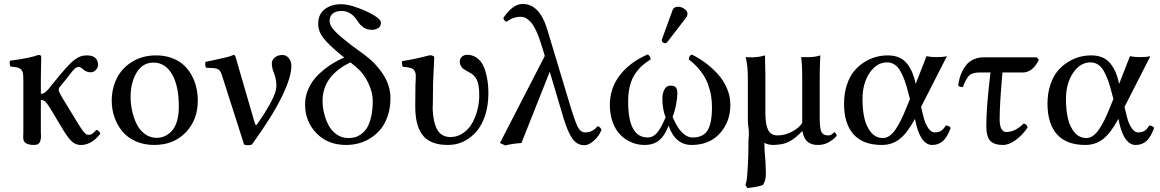

<svg xmlns="http://www.w3.org/2000/svg" viewBox="-20 -718 5826 964"><path d="M185.1 -51.8Q186.5 -39.1 185.5 -28.1Q184.6 -17.1 181.9 -8.5Q179.2 0 171.6 4.9Q164.1 9.8 151.9 9.8Q101.6 9.8 97.2 -19Q95.7 -28.8 97.2 -51.8V-315.9Q97.2 -338.4 95.2 -350.1Q93.3 -361.8 85.2 -369.4Q77.1 -377 66.2 -379.4Q55.2 -381.8 32.2 -383.8Q26.4 -401.4 29.8 -413.1Q131.3 -426.3 171.9 -441.9H173.8Q186 -441.9 186 -435.1Q187 -435.1 187 -429.2Q187 -423.3 186 -384.3Q185.1 -345.2 185.1 -320.8V-247.1Q195.8 -247.1 204.6 -252.9Q213.4 -258.8 227.1 -274.9Q231.9 -282.2 233.9 -284.2L266.1 -323.2Q266.6 -323.7 270.3 -328.4Q273.9 -333 275.9 -335.9Q319.3 -387.7 345 -410.4Q370.6 -433.1 396 -438Q402.8 -439.9 419.9 -439.9Q472.2 -438 472.2 -391.1Q472.2 -377.9 460.9 -366.5Q449.7 -355 435.1 -355Q414.1 -355 397 -370.1Q385.3 -381.8 375 -381.8Q364.7 -381.8 354.2 -372.1Q343.8 -362.3 320.8 -332Q312 -320.8 310.1 -317.9L277.8 -278.8Q274.9 -274.9 274.9 -265.1Q274.9 -257.3 293.9 -225.1Q294.9 -223.6 296.9 -220.5Q298.8 -217.3 299.8 -215.8L366.2 -106.9Q369.6 -101.1 375.2 -92.3Q380.9 -83.5 383.5 -79.6Q386.2 -75.7 390.4 -69.3Q394.5 -63 396.7 -60.1Q398.9 -57.1 402.3 -53.2Q405.8 -49.3 408 -47.6Q410.2 -45.9 413.6 -43.9Q417 -42 419.9 -41.5Q422.9 -41 426.8 -41Q431.2 -41 433.1 -42Q443.8 -43 463.9 -65.9Q478 -62 483.9 -46.9Q444.3 5.4 393.1 9.8H381.8Q359.9 8.8 342 -6.6Q324.2 -22 298.8 -63L232.9 -172.9Q231.9 -174.3 230 -177.5Q228 -180.7 227.1 -182.1Q212.4 -204.6 205.1 -210Q196.8 -215.8 185.1 -215.8V-71.8Z M541 -211.9Q541 -274.4 566.9 -325.7Q592.8 -377 644.3 -408.4Q695.8 -439.9 764.2 -439.9Q806.6 -439.9 842 -427Q877.4 -414.1 901.4 -392.3Q925.3 -370.6 941.7 -341.1Q958 -311.5 965.6 -279.3Q973.1 -247.1 973.1 -212.9Q973.1 -116.2 912.6 -53.2Q852.1 9.8 753.9 9.8Q702.6 9.8 661.1 -8.8Q619.6 -27.3 594 -58.6Q568.4 -89.8 554.7 -129.2Q541 -168.5 541 -211.9ZM751 -403.8Q695.8 -403.8 665.8 -353.3Q635.7 -302.7 635.7 -231Q635.7 -197.3 643.1 -162.8Q650.4 -128.4 665.3 -96.9Q680.2 -65.4 706.8 -45.7Q733.4 -25.9 767.1 -25.9Q787.1 -25.9 805.7 -33.7Q824.2 -41.5 841.1 -58.6Q857.9 -75.7 867.9 -107.4Q877.9 -139.2 877.9 -182.1Q877.9 -287.6 843.5 -345.7Q809.1 -403.8 751 -403.8Z M1094.7 -338.9Q1088.4 -359.9 1078.9 -367.4Q1069.3 -375 1051.8 -376L1014.6 -377.9Q1007.8 -391.6 1011.7 -407.2Q1030.8 -411.6 1064.9 -418.7Q1099.1 -425.8 1118.9 -430.9Q1138.7 -436 1151.9 -441.9Q1157.2 -441.9 1159.4 -439.7Q1161.6 -437.5 1163.6 -429.2L1259.8 -98.1Q1264.6 -83.5 1271.5 -95.2Q1306.2 -143.6 1336.9 -198.7Q1367.7 -253.9 1367.7 -286.1Q1367.7 -320.8 1356.2 -349.1Q1344.7 -377.4 1344.7 -400.9Q1344.7 -415.5 1359.1 -428.7Q1373.5 -441.9 1397.5 -441.9Q1418 -441.9 1430.4 -425.5Q1442.9 -409.2 1442.9 -387.2Q1442.9 -329.6 1393.8 -229.7Q1344.7 -129.9 1244.6 7.8Q1235.8 11.2 1225.6 11.2Q1214.4 11.2 1205.6 7.8Z M1769.5 -379.9 1739.7 -404.8Q1599.6 -337.4 1599.6 -211.9Q1599.6 -180.7 1607.4 -148.7Q1615.2 -116.7 1630.1 -88.6Q1645 -60.5 1670.7 -42.7Q1696.3 -24.9 1728.5 -24.9Q1745.6 -24.9 1760.7 -28.6Q1775.9 -32.2 1793.2 -44.4Q1810.5 -56.6 1822.8 -76.4Q1835 -96.2 1843.3 -131.3Q1851.6 -166.5 1851.6 -212.9Q1851.6 -253.4 1828.9 -301.8Q1806.2 -350.1 1769.5 -379.9ZM1708.5 -429.2 1693.8 -440.9Q1629.4 -493.7 1603.5 -527.3Q1577.6 -561 1577.6 -598.1Q1577.6 -646 1610.1 -671.4Q1642.6 -696.8 1691.4 -696.8Q1708 -696.8 1724.6 -693.8Q1744.6 -690.4 1782.7 -676.5Q1820.8 -662.6 1856.7 -641.6Q1892.6 -620.6 1892.6 -604Q1892.6 -585.4 1878.9 -577.1Q1865.2 -568.8 1849.6 -567.9Q1842.3 -567.9 1830.6 -569.8Q1797.9 -576.7 1775.4 -611.8Q1743.7 -663.1 1694.8 -663.1Q1634.8 -661.6 1634.8 -610.8Q1634.8 -606.9 1636.7 -601.1Q1641.1 -582 1664.6 -558.3Q1688 -534.7 1737.8 -496.1Q1740.2 -494.1 1745.1 -490.5Q1750 -486.8 1752.4 -484.9Q1776.9 -466.8 1811.5 -441.9Q1867.7 -399.9 1904.1 -343.8Q1940.4 -287.6 1940.4 -225.1Q1940.4 -177.7 1927.5 -138.2Q1914.6 -98.6 1893.1 -71.8Q1871.6 -44.9 1842.8 -26.1Q1814 -7.3 1782.5 1.2Q1751 9.8 1717.8 9.8Q1625.5 9.8 1568.6 -49.3Q1511.7 -108.4 1511.7 -193.8Q1511.7 -236.3 1529.8 -275.1Q1547.9 -314 1578.1 -343Q1608.4 -372.1 1640.6 -393.1Q1672.9 -414.1 1708.5 -429.2Z M2432.1 -249Q2432.1 -189.5 2416.5 -140.9Q2400.9 -92.3 2374.8 -61Q2348.6 -29.8 2316.2 -12Q2283.7 5.9 2248 8.8Q2242.2 9.8 2229 9.8Q2182.1 9.8 2149.7 -3.7Q2117.2 -17.1 2098.9 -43.7Q2080.6 -70.3 2072.8 -104.5Q2064.9 -138.7 2064.9 -185.1Q2064.9 -257.8 2065.9 -293Q2067.4 -306.2 2067.4 -317.9V-344.2Q2064.5 -362.3 2055.2 -370.1Q2044.4 -379.4 2002 -382.8Q1996.1 -400.4 1999 -411.1Q2065.9 -421.4 2134.3 -439.9Q2145 -441.9 2147.9 -439Q2160.2 -437.5 2160.2 -429.2Q2159.2 -421.4 2159.2 -407.2Q2159.2 -402.3 2157.5 -370.4Q2155.8 -338.4 2155.3 -320.8Q2155.3 -304.7 2154.3 -296.9Q2154.3 -282.2 2153.8 -251Q2153.3 -219.7 2153.3 -203.1Q2152.3 -191.9 2152.3 -171.9Q2154.8 -105 2174.8 -68.1Q2194.8 -31.2 2240.2 -29.8Q2276.4 -29.8 2305.4 -49.8Q2334.5 -69.8 2351.6 -101.3Q2368.7 -132.8 2377.4 -168Q2386.2 -203.1 2386.2 -236.8Q2386.2 -252.9 2385.5 -264.6Q2384.8 -276.4 2382.1 -291.3Q2379.4 -306.2 2374.3 -316.9Q2369.1 -327.6 2359.6 -337.9Q2350.1 -348.1 2336.9 -354Q2330.1 -358.9 2323.2 -361.8Q2317.9 -364.7 2304.2 -374Q2288.1 -388.7 2288.1 -411.1L2289.1 -412.1Q2289.1 -424.8 2299.8 -433.8Q2310.5 -442.9 2325.2 -442.9Q2351.6 -442.9 2371.8 -429Q2392.1 -415 2403.1 -394.8Q2414.1 -374.5 2420.9 -346.7Q2427.7 -318.8 2429.9 -295.9Q2432.1 -272.9 2432.1 -249Z M3000 -65.9Q2987.3 -34.2 2961.7 -11.5Q2936 11.2 2914.1 11.2Q2877.9 11.2 2854.5 -21Q2831.1 -53.2 2809.1 -126L2740.2 -357.9L2598.1 0Q2551.8 3.4 2517.1 12.2L2490.2 0L2715.3 -437L2703.1 -478Q2688.5 -527.3 2673.3 -560.3Q2658.2 -593.3 2643.8 -608.2Q2629.4 -623 2618.4 -628.4Q2607.4 -633.8 2595.2 -633.8Q2556.6 -633.8 2523.9 -608.9Q2509.8 -612.8 2507.3 -627.9Q2554.7 -698.2 2604 -698.2Q2689.5 -698.2 2728 -568.8L2835 -213.9Q2865.2 -111.8 2879.9 -82.5Q2894.5 -53.2 2918 -53.2Q2955.1 -53.2 2980 -84Q2994.6 -81.5 3000 -65.9Z M3647 -191.9Q3647 -106.9 3594.5 -48.6Q3542 9.8 3452.6 9.8Q3370.6 9.8 3336.9 -86.9Q3316.9 -35.6 3288.6 -12.9Q3260.3 9.8 3216.8 9.8Q3181.6 9.8 3150.6 -3.2Q3119.6 -16.1 3095.2 -40.5Q3070.8 -64.9 3056.4 -104Q3042 -143.1 3042 -191.9Q3042 -275.4 3092.3 -340.6Q3142.6 -405.8 3231.9 -444.8Q3245.1 -437.5 3247.1 -419.9Q3221.7 -404.3 3203.6 -387.9Q3185.5 -371.6 3168.5 -346.7Q3151.4 -321.8 3142.6 -286.6Q3133.8 -251.5 3133.8 -207Q3133.8 -27.8 3231.9 -27.8Q3258.8 -27.8 3279.1 -51.3Q3299.3 -74.7 3321.8 -128.9Q3305.7 -169.9 3305.7 -223.1Q3305.7 -249 3315.9 -268.6Q3326.2 -288.1 3345.7 -288.1Q3366.7 -288.1 3373.8 -278.6Q3380.9 -269 3380.9 -248Q3380.9 -227.5 3374.5 -193.6Q3368.2 -159.7 3356.9 -131.8Q3399.4 -27.8 3458 -27.8Q3510.3 -27.8 3532.5 -63.2Q3554.7 -98.6 3554.7 -179.2Q3554.7 -209 3550.5 -235.6Q3546.4 -262.2 3534.9 -294.4Q3523.4 -326.7 3499 -359.1Q3474.6 -391.6 3438 -419.9Q3439.9 -439.5 3453.6 -443.8Q3488.3 -427.2 3520.5 -403.6Q3552.7 -379.9 3582 -348.4Q3611.3 -316.9 3629.2 -276.1Q3647 -235.4 3647 -191.9ZM3384.8 -684.1Q3400.9 -684.1 3416.3 -673.6Q3431.6 -663.1 3431.6 -648.9Q3431.6 -638.2 3425.8 -630.9L3332 -508.8Q3326.2 -501 3319.8 -501Q3314 -501 3308.3 -505.1Q3302.7 -509.3 3302.7 -514.2Q3302.7 -518.1 3304.7 -523.9L3356.9 -667Q3362.8 -684.1 3384.8 -684.1Z M4009.8 -58.1H4005.9Q3976.6 -26.4 3947.3 -9.8Q3918 6.8 3879.9 8.8Q3875 9.8 3864.7 9.8Q3835.4 9.8 3817.9 -1Q3817.9 22.9 3818.8 36.1Q3819.8 55.2 3823.7 99.1Q3823.7 105.5 3824.2 117.2Q3824.7 128.9 3824.7 134.8Q3826.2 151.4 3824.7 166Q3823.7 189.5 3810.5 210.9Q3780.3 221.7 3732.4 226.1L3722.7 210.9Q3727.5 199.2 3730.5 174.8Q3737.8 90.8 3737.8 4.9Q3737.8 -22.9 3739.7 -36.1V-61Q3739.7 -61.5 3737.3 -82Q3734.9 -102.5 3734.9 -113.8V-127.9V-321.8Q3734.9 -392.6 3723.6 -431.2Q3730.5 -430.2 3759.8 -430.2Q3795.4 -431.6 3820.8 -439.9Q3822.8 -375 3822.8 -342.8V-149.9Q3822.8 -96.2 3835.9 -67.1Q3849.1 -38.1 3883.8 -38.1Q3920.9 -38.1 3955.6 -56.4Q3990.2 -74.7 4007.8 -100.1V-323.2Q4007.8 -395.5 4002.4 -431.2H4043.5Q4069.8 -431.2 4098.6 -439.9Q4098.6 -438 4097.9 -420.4Q4097.2 -402.8 4096.4 -379.9Q4095.7 -356.9 4095.7 -342.8V-122.1Q4095.7 -85 4101.1 -64.5Q4106.4 -43.9 4123.5 -40Q4131.3 -38.1 4136.7 -38.1Q4146.5 -38.1 4152.8 -41.5Q4159.2 -44.9 4162.8 -49.3Q4166.5 -53.7 4168.5 -54.2Q4172.9 -52.7 4176.8 -47.4Q4180.7 -42 4180.7 -37.1Q4174.3 -25.4 4147.9 -8.1Q4121.6 9.3 4090.8 9.8Q4087.4 9.8 4080.1 9.3Q4072.8 8.8 4069.8 8.8Q4040.5 3.9 4026.4 -14.9Q4012.2 -33.7 4009.8 -58.1Z M4310.5 -220.2Q4310.5 -165.5 4320.3 -123.3Q4330.1 -81.1 4353.8 -53Q4377.4 -24.9 4413.6 -24.9Q4445.3 -24.9 4473.9 -64.7Q4502.4 -104.5 4531.7 -179.2L4548.8 -221.2L4542.5 -244.1Q4523.4 -323.7 4498.8 -364.3Q4474.1 -404.8 4433.6 -404.8Q4381.8 -404.8 4346.2 -352.1Q4310.5 -299.3 4310.5 -220.2ZM4217.8 -196.8Q4217.8 -249 4231.9 -291.7Q4246.1 -334.5 4268.6 -361.3Q4291 -388.2 4320.6 -406.5Q4350.1 -424.8 4379.2 -432.4Q4408.2 -439.9 4437.5 -439.9Q4470.2 -439.9 4494.9 -429Q4519.5 -418 4535.4 -397Q4551.3 -376 4561 -352.3Q4570.8 -328.6 4577.6 -296.9L4631.8 -436Q4653.3 -431.2 4681.6 -431.2Q4716.3 -431.2 4734.4 -436L4604.5 -181.2L4616.7 -130.9Q4626.5 -93.8 4641.4 -73.5Q4656.2 -53.2 4672.4 -53.2Q4690.9 -53.2 4703.6 -60.3Q4716.3 -67.4 4728.5 -87.9Q4743.2 -87.9 4753.4 -76.2Q4736.8 -30.8 4715.1 -10.5Q4693.4 9.8 4660.6 9.8Q4607.4 9.8 4581.5 -86.9L4573.7 -121.1Q4535.2 -49.8 4497.1 -20Q4459 9.8 4407.7 9.8Q4312.5 9.8 4265.1 -43.9Q4217.8 -97.7 4217.8 -196.8Z M4953.1 -354H4897.9Q4862.3 -354 4846.9 -339.8Q4831.5 -325.7 4814 -280.8Q4796.4 -280.8 4791 -289.1Q4793.5 -307.1 4797.9 -324.5Q4802.2 -341.8 4812 -361.6Q4821.8 -381.3 4835 -396Q4848.1 -410.6 4869.9 -420.4Q4891.6 -430.2 4918 -430.2H5185.1L5196.3 -418Q5165 -354 5114.3 -354H5013.2Q4999 -195.8 4999 -120.1Q4999 -55.2 5033.2 -55.2Q5076.2 -55.2 5120.1 -98.1Q5136.2 -94.7 5139.2 -77.1Q5113.3 -39.6 5079.8 -14.9Q5046.4 9.8 5015.1 9.8Q4971.2 9.8 4951.7 -11.2Q4932.1 -32.2 4932.1 -85.9Q4932.1 -182.1 4953.1 -354Z M5332 -220.2Q5332 -165.5 5341.8 -123.3Q5351.6 -81.1 5375.2 -53Q5398.9 -24.9 5435.1 -24.9Q5466.8 -24.9 5495.4 -64.7Q5523.9 -104.5 5553.2 -179.2L5570.3 -221.2L5564 -244.1Q5544.9 -323.7 5520.3 -364.3Q5495.6 -404.8 5455.1 -404.8Q5403.3 -404.8 5367.7 -352.1Q5332 -299.3 5332 -220.2ZM5239.3 -196.8Q5239.3 -249 5253.4 -291.7Q5267.6 -334.5 5290 -361.3Q5312.5 -388.2 5342 -406.5Q5371.6 -424.8 5400.6 -432.4Q5429.7 -439.9 5459 -439.9Q5491.7 -439.9 5516.4 -429Q5541 -418 5556.9 -397Q5572.8 -376 5582.5 -352.3Q5592.3 -328.6 5599.1 -296.9L5653.3 -436Q5674.8 -431.2 5703.1 -431.2Q5737.8 -431.2 5755.9 -436L5626 -181.2L5638.2 -130.9Q5647.9 -93.8 5662.8 -73.5Q5677.7 -53.2 5693.8 -53.2Q5712.4 -53.2 5725.1 -60.3Q5737.8 -67.4 5750 -87.9Q5764.6 -87.9 5774.9 -76.2Q5758.3 -30.8 5736.6 -10.5Q5714.8 9.8 5682.1 9.8Q5628.9 9.8 5603 -86.9L5595.2 -121.1Q5556.6 -49.8 5518.6 -20Q5480.5 9.8 5429.2 9.8Q5334 9.8 5286.6 -43.9Q5239.3 -97.7 5239.3 -196.8Z"/></svg>

Font: Common Serif News
Style: Regular
Weight: 450
Designer: Philipp H. Poll, Khaled Hosny
Foundry: Stefan Peev, Context Ltd.
Version: Version 1.026